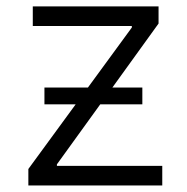

<svg xmlns="http://www.w3.org/2000/svg" viewBox="-20 -565 570 585"><path d="M66.4 0H474.4V-59.7H153.4V-64.3L285.5 -247.2H413.7V-298.3H322.4L463.1 -493.3V-545.5H79.9V-485.8H381.7V-481.2L247.9 -298.3H115.4V-247.2H210.6L66.4 -50.1Z"/></svg>

Font: Karasuma Gothic
Style: Light
Weight: 300
Designer: Rasmus Andersson / Ryoko Nishizuka
Foundry: rsms
Version: Version 1.00